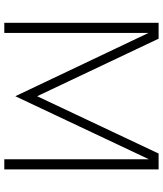

<svg xmlns="http://www.w3.org/2000/svg" viewBox="46 -786 740 871"><g transform="rotate(90 415.5 -350.0)"><path d="M83 0V-700H155L416 -149L676 -700H748V0H702V-656L416 -50L129 -654V0Z"/></g></svg>

Font: Red Hat Display
Style: Regular
Weight: 300
Designer: Pentagram, MCKL
Foundry: Pentagram, MCKL
Version: Version 1.023